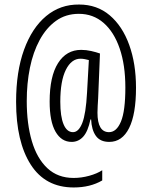

<svg xmlns="http://www.w3.org/2000/svg" viewBox="-20 -805 667 847"><path d="M580 -418Q580 -301 549.5 -240Q519 -179 462 -179Q422 -179 403 -205.5Q384 -232 382 -278H379Q368 -225 347 -202Q326 -179 296 -179Q251 -179 225 -224Q199 -269 199 -357Q199 -468 236 -526.5Q273 -585 338 -585Q360 -585 382 -580Q404 -575 421 -569L413 -372Q412 -357 411 -338Q410 -319 410 -308Q410 -222 461 -222Q494 -222 513.5 -268.5Q533 -315 533 -419Q533 -518 508 -591Q483 -664 437 -704Q391 -744 328 -744Q270 -744 227 -713Q184 -682 155 -628.5Q126 -575 112 -506Q98 -437 98 -359Q98 -259 120.5 -182.5Q143 -106 189 -63Q235 -20 305 -20Q339 -20 373.5 -29.5Q408 -39 431 -54V-9Q378 22 305 22Q180 22 115.5 -79Q51 -180 51 -356Q51 -489 86 -585.5Q121 -682 183.5 -734Q246 -786 329 -785Q408 -785 464 -737.5Q520 -690 550 -607Q580 -524 580 -418ZM246 -356Q246 -291 260.5 -256.5Q275 -222 302 -222Q327 -222 343 -262.5Q359 -303 364 -397L372 -540Q364 -542 354.5 -544Q345 -546 335 -546Q295 -546 270.5 -497Q246 -448 246 -356Z"/></svg>

Font: Noto Sans Malayalam UI ExtraCondensed Light
Style: Regular
Weight: 300
Width: 2
Designer: Jelle Bosma - Monotype Design Team
Foundry: Monotype Imaging Inc.
Version: Version 2.104; ttfautohint (v1.8.4.7-5d5b)